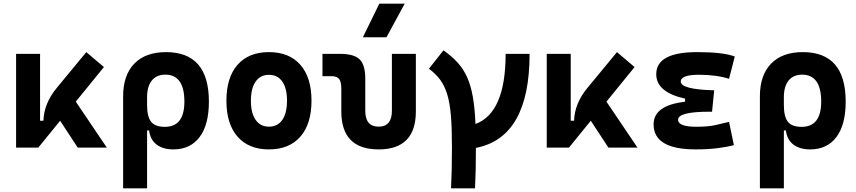

<svg xmlns="http://www.w3.org/2000/svg" viewBox="-20 -815 4728 1060"><path d="M68.8 0V-517.6H201.2V-148.4H219.7Q222.7 -245.1 294.9 -331.5L456.5 -527.3L553.7 -444.8L398.4 -253.9L569.8 0H409.2L312 -148.4L191.4 0Z M937.5 9.8Q880.4 9.8 845 -16.6Q809.6 -43 803.2 -94.7H792V224.6H659.7V-283.2Q659.7 -399.9 721.4 -463.6Q783.2 -527.3 896.5 -527.3Q1133.3 -527.3 1133.3 -253.9Q1133.3 -126.5 1082 -58.3Q1030.8 9.8 937.5 9.8ZM792 -234.9Q792 -171.4 814 -143.1Q835.9 -114.7 890.1 -114.7Q998 -114.7 998 -253.9Q998 -402.8 892.6 -402.8Q844.2 -402.8 818.1 -370.4Q792 -337.9 792 -278.8Z M1464.8 9.8Q1353 9.8 1291.5 -60.5Q1230 -130.9 1230 -258.8Q1230 -387.2 1291.5 -457.3Q1353 -527.3 1464.8 -527.3Q1576.7 -527.3 1638.2 -457.3Q1699.7 -387.2 1699.7 -258.8Q1699.7 -130.9 1638.2 -60.5Q1576.7 9.8 1464.8 9.8ZM1464.8 -115.7Q1512.7 -115.7 1538.6 -153.1Q1564.5 -190.4 1564.5 -258.8Q1564.5 -327.6 1538.6 -364.7Q1512.7 -401.9 1464.8 -401.9Q1417.5 -401.9 1391.4 -364.7Q1365.2 -327.6 1365.2 -258.8Q1365.2 -190.4 1391.4 -153.1Q1417.5 -115.7 1464.8 -115.7Z M2070.3 9.8Q1864.3 9.8 1864.3 -200.2V-326.2Q1864.3 -363.8 1852.1 -379.2Q1839.8 -394.5 1809.6 -394.5H1760.3V-517.6H1857.9Q1934.6 -517.6 1965.6 -487.1Q1996.6 -456.5 1996.6 -380.9V-204.1Q1996.6 -115.7 2070.3 -115.7Q2143.6 -115.7 2143.6 -204.1V-517.6H2275.9V-200.2Q2275.9 9.8 2070.3 9.8ZM1983.4 -609.4 2074.2 -794.9H2214.4L2113.8 -609.4Z M2470.2 224.6Q2472.7 176.8 2473.9 119.4Q2475.1 62 2475.1 -4.9Q2475.1 -105.5 2469.5 -174.8Q2463.9 -244.1 2449.7 -292Q2435.5 -339.8 2410.9 -373.5Q2386.2 -407.2 2348.1 -435.5L2428.2 -537.1Q2474.1 -504.9 2506.3 -469.5Q2538.6 -434.1 2559.1 -388.2Q2579.6 -342.3 2590.6 -279.5Q2601.6 -216.8 2605 -130.4Q2771.5 -191.9 2771.5 -517.6H2903.8Q2903.8 -55.7 2607.4 1.5Q2607.4 66.4 2606.2 122.1Q2605 177.7 2602.5 224.6Z M2998.5 0V-517.6H3130.9V-148.4H3149.4Q3152.3 -245.1 3224.6 -331.5L3386.2 -527.3L3483.4 -444.8L3328.1 -253.9L3499.5 0H3338.9L3241.7 -148.4L3121.1 0Z M3821.3 9.8Q3588.4 9.8 3588.4 -128.4Q3588.4 -233.4 3762.2 -253.4V-270.5Q3603 -305.7 3603 -405.3Q3603 -527.3 3829.1 -527.3Q3973.6 -527.3 4036.6 -502.9L4004.9 -379.9Q3934.1 -402.3 3839.8 -402.3Q3738.3 -402.3 3738.3 -364.7Q3738.3 -321.3 3922.9 -316.4L3911.1 -198.2H3895.5Q3723.6 -198.2 3723.6 -153.8Q3723.6 -115.2 3825.2 -115.2Q3888.7 -115.2 3930.4 -124.5Q3972.2 -133.8 4004.9 -142.1L4031.7 -13.7Q3991.2 -2.9 3938.2 3.4Q3885.3 9.8 3821.3 9.8Z M4453.1 9.8Q4396 9.8 4360.6 -16.6Q4325.2 -43 4318.8 -94.7H4307.6V224.6H4175.3V-283.2Q4175.3 -399.9 4237.1 -463.6Q4298.8 -527.3 4412.1 -527.3Q4648.9 -527.3 4648.9 -253.9Q4648.9 -126.5 4597.7 -58.3Q4546.4 9.8 4453.1 9.8ZM4307.6 -234.9Q4307.6 -171.4 4329.6 -143.1Q4351.6 -114.7 4405.8 -114.7Q4513.7 -114.7 4513.7 -253.9Q4513.7 -402.8 4408.2 -402.8Q4359.9 -402.8 4333.7 -370.4Q4307.6 -337.9 4307.6 -278.8Z"/></svg>

Font: Cascadia Mono
Style: Bold
Weight: 700
Monospace: yes
Designer: Aaron Bell
Foundry: Saja Typeworks
Version: Version 2404.023; ttfautohint (v1.8.4)